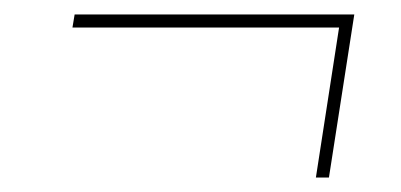

<svg xmlns="http://www.w3.org/2000/svg" viewBox="-20 -422 553 265"><path d="M80 -384 83 -402H469L434 -177H416L448 -384Z"/></svg>

Font: Georama ExtraExtended Thin
Style: Italic
Weight: 100
Width: 8
Italic angle: -9°
Designer: Jean-Baptiste Levee
Foundry: Production Type
Version: Version 1.000